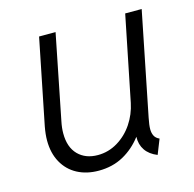

<svg xmlns="http://www.w3.org/2000/svg" viewBox="-83 -600 699 692"><g transform="rotate(-15 266.5 -253.5)"><path d="M51.3 -145.5Q51.3 -168.5 56.6 -196.8L120.6 -515.1H182.1L119.1 -198.7Q114.3 -175.8 114.3 -154.8Q114.3 -103.5 141.8 -75.4Q169.4 -47.4 215.3 -47.4Q254.9 -47.4 289.3 -68.1Q323.7 -88.9 346.7 -123.3Q369.6 -157.7 377.9 -198.2L441.9 -515.1H503.4L426.3 -130.4Q420.9 -103.5 420.9 -88.9Q420.9 -74.2 426.3 -63.7Q431.6 -53.2 444.8 -47.4L422.9 7.8Q393.6 -3.9 379.2 -25.1Q364.7 -46.4 365.7 -75.2Q336.4 -36.6 295.9 -14.4Q255.4 7.8 204.1 7.8Q158.7 7.8 124.3 -10.5Q89.8 -28.8 70.6 -63.5Q51.3 -98.1 51.3 -145.5Z"/></g></svg>

Font: Reddit Sans Fudge Light Italic
Style: Regular
Weight: 300
Italic angle: -11.25°
Designer: Stephen Hutchings
Version: Version 1.013